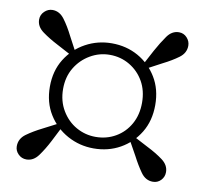

<svg xmlns="http://www.w3.org/2000/svg" viewBox="-65 -702 720 673"><g transform="rotate(10 295.0 -366.0)"><path d="M420 -482 411 -491 444 -553Q461 -584 478 -608Q495 -632 520 -632Q537 -632 548.5 -619.5Q560 -607 560 -591Q560 -565 537 -548Q514 -531 482 -515ZM154 -366Q154 -323 174 -289.5Q194 -256 226 -238Q258 -220 295 -220Q334 -220 366 -238.5Q398 -257 416.5 -290Q435 -323 435 -366Q435 -409 416.5 -441.5Q398 -474 366 -493Q334 -512 295 -512Q258 -512 225.5 -493Q193 -474 173.5 -441.5Q154 -409 154 -366ZM107 -366Q107 -422 133 -464Q159 -506 202 -529.5Q245 -553 295 -553Q347 -553 389 -529.5Q431 -506 456.5 -464Q482 -422 482 -366Q482 -310 456.5 -268Q431 -226 389 -202.5Q347 -179 295 -179Q245 -179 202 -202.5Q159 -226 133 -268Q107 -310 107 -366ZM179 -491 170 -482 108 -515Q77 -531 53 -548.5Q29 -566 29 -591Q29 -608 41.5 -620Q54 -632 70 -632Q95 -632 112.5 -608.5Q130 -585 146 -553ZM170 -249 178 -242 146 -179Q130 -148 112.5 -124Q95 -100 70 -100Q53 -100 41 -112Q29 -124 29 -140Q29 -167 52.5 -184Q76 -201 108 -217ZM410 -240 420 -249 481 -217Q513 -201 536.5 -183.5Q560 -166 560 -141Q560 -124 548.5 -112Q537 -100 520 -100Q494 -100 477 -124Q460 -148 444 -179Z"/></g></svg>

Font: Noto Serif SC ExtraLight
Style: Bold
Weight: 700
Version: Version 2.002-H1;hotconv 1.1.0;makeotfexe 2.6.0